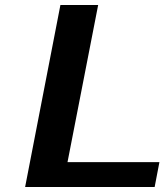

<svg xmlns="http://www.w3.org/2000/svg" viewBox="-20 -745 655 765"><path d="M596.2 0H80.1L220.7 -725.1H371.1L249 -99.1H615.2Z"/></svg>

Font: Aurulent Sans
Style: BoldItalic
Weight: 700
Italic angle: -11°
Version: Version 2007.05.04